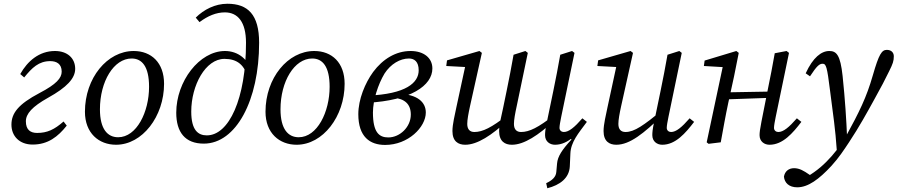

<svg xmlns="http://www.w3.org/2000/svg" viewBox="-20 -759 4787 1024"><path d="M154 12C236 12 289 -30 336 -89L319 -111C270 -68 232 -50 178 -50C143 -50 118 -66 118 -112C118 -152 151 -190 237 -238C336 -293 381 -341 381 -392C381 -449 339 -487 273 -487C188 -487 126 -432 88 -364L109 -346C151 -398 187 -433 248 -433C282 -433 309 -418 309 -377C309 -343 281 -310 191 -263C77 -203 41 -155 41 -94C41 -33 84 12 154 12Z M599 13C739 13 855 -138 855 -312C855 -425 787 -487 693 -487C552 -487 433 -343 433 -163C433 -49 507 13 599 13ZM610 -27C554 -27 513 -70 513 -176C513 -325 587 -447 682 -447C737 -447 775 -405 775 -296C775 -162 709 -27 610 -27Z M1067 7C1239 7 1362 -224 1362 -531C1362 -681 1302 -739 1193 -739C1127 -739 1067 -708 1024 -665L1044 -641C1088 -674 1133 -693 1179 -693C1249 -693 1292 -641 1292 -531C1292 -232 1201 -37 1083 -37C1037 -37 1000 -64 1000 -164C1000 -304 1076 -445 1177 -445C1244 -445 1287 -414 1304 -334L1326 -362C1309 -444 1248 -487 1180 -487C1043 -487 920 -325 920 -158C920 -54 967 7 1067 7Z M1562 13C1702 13 1818 -138 1818 -312C1818 -425 1750 -487 1656 -487C1515 -487 1396 -343 1396 -163C1396 -49 1470 13 1562 13ZM1573 -27C1517 -27 1476 -70 1476 -176C1476 -325 1550 -447 1645 -447C1700 -447 1738 -405 1738 -296C1738 -162 1672 -27 1573 -27Z M2034 14C2157 14 2251 -81 2251 -159C2251 -213 2208 -257 2102 -259L2077 -238C2138 -233 2171 -204 2171 -148C2171 -81 2112 -26 2051 -26C2001 -26 1969 -54 1969 -159C1969 -224 1996 -309 2031 -367C2064 -418 2114 -447 2161 -447C2190 -447 2213 -430 2213 -384C2213 -318 2146 -257 1941 -249V-211C2169 -223 2286 -302 2286 -394C2286 -450 2240 -487 2170 -487C2092 -487 2022 -445 1970 -375C1927 -316 1891 -229 1891 -150C1891 -29 1953 14 2034 14Z M2899 245C2966 228 3016 191 3019 128L3022 61C3024 -1 3064 -47 3110 -109H3080L3022 -20L3028 -15C2977 40 2954 76 2951 113L2947 158C2945 185 2925 203 2893 218L2899 245ZM2461 13C2526 13 2603 -38 2687 -116L2685 -144C2602 -79 2554 -55 2510 -55C2486 -55 2472 -69 2472 -98C2472 -120 2478 -153 2487 -194L2550 -477L2537 -487L2364 -437L2360 -407L2472 -401L2465 -423L2414 -187C2406 -147 2393 -97 2393 -60C2393 -5 2424 13 2461 13ZM2710 13C2775 13 2852 -38 2936 -116L2934 -144C2851 -79 2803 -55 2759 -55C2735 -55 2721 -69 2721 -98C2721 -120 2727 -153 2736 -194L2795 -477L2782 -487L2719 -467C2708 -403 2695 -338 2682 -274L2663 -182C2655 -142 2642 -97 2642 -60C2642 -5 2673 13 2710 13ZM2940 13C3011 13 3064 -49 3110 -109L3086 -128C3044 -80 3014 -55 2987 -55C2975 -55 2964 -63 2964 -77C2964 -89 2968 -110 2973 -135L3044 -477L3031 -487L2968 -467C2957 -403 2944 -338 2931 -274L2897 -110C2888 -69 2887 -52 2887 -38C2887 -4 2913 13 2940 13Z M3267 13C3339 13 3414 -48 3513 -144V-172C3413 -91 3364 -55 3316 -55C3292 -55 3278 -69 3278 -98C3278 -120 3284 -153 3293 -194L3356 -477L3343 -487L3170 -437L3166 -407L3278 -401L3271 -423L3220 -187C3212 -147 3199 -97 3199 -60C3199 -5 3230 13 3267 13ZM3512 13C3583 13 3636 -49 3682 -109L3658 -128C3616 -80 3586 -55 3559 -55C3547 -55 3536 -63 3536 -77C3536 -89 3540 -110 3545 -135L3616 -477L3603 -487L3540 -467C3529 -403 3516 -338 3503 -274L3469 -110C3460 -69 3459 -52 3459 -38C3459 -4 3485 13 3512 13Z M3759 8 3824 0C3837 -71 3849 -140 3864 -210L3895 -352L3920 -477L3907 -487L3738 -436L3734 -407L3854 -400L3837 -414L3749 0L3759 8ZM3826 -228 4109 -238V-271L3826 -266V-228ZM4084 13C4155 13 4208 -49 4254 -109L4230 -128C4188 -80 4158 -55 4131 -55C4119 -55 4108 -63 4108 -77C4108 -89 4112 -110 4117 -135L4188 -477L4175 -487L4112 -475C4101 -411 4088 -346 4075 -282L4041 -110C4033 -69 4031 -52 4031 -38C4031 -4 4057 13 4084 13Z M4161 183C4164 216 4188 240 4232 240C4290 240 4348 197 4414 126C4455 81 4482 39 4508 0C4563 -83 4605 -160 4642 -227C4680 -295 4701 -336 4722 -379C4742 -419 4747 -434 4747 -459C4747 -479 4733 -493 4710 -493C4683 -493 4668 -472 4635 -357C4601 -239 4564 -164 4489 -27C4460 21 4427 64 4389 102C4347 145 4299 178 4248 203L4325 192L4296 172C4267 152 4244 138 4215 138C4187 138 4166 154 4161 183ZM4498 -21C4494 -120 4487 -228 4474 -353C4462 -466 4441 -487 4403 -487C4361 -487 4316 -453 4277 -368L4300 -352C4336 -407 4350 -419 4367 -419C4386 -419 4391 -404 4407 -275C4424 -141 4435 -74 4443 44L4498 -21Z"/></svg>

Font: Source Serif Variable
Style: Italic
Weight: 389
Italic angle: -12°
Designer: Frank Grießhammer
Foundry: Adobe Systems Incorporated
Version: Version 3.001;hotconv 1.0.111;makeotfexe 2.5.65597